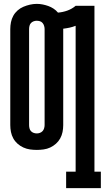

<svg xmlns="http://www.w3.org/2000/svg" viewBox="-20 -765 540 990"><path d="M321 205V120H370V-632Q355 -626 339 -622.5Q323 -619 306 -617Q306 -617 306 -616.5Q306 -616 306 -615V-120Q306 -102 302.5 -84.5Q299 -67 290.5 -51.5Q282 -36 268.5 -24Q255 -12 239 -4.5Q223 3 205 5.5Q187 8 170 8Q152 8 134.5 5.5Q117 3 100.5 -4.5Q84 -12 70.5 -24Q57 -36 48.5 -51.5Q40 -67 36.5 -84.5Q33 -102 33 -120V-615Q33 -633 36.5 -650.5Q40 -668 48.5 -683.5Q57 -699 70.5 -711Q84 -723 100.5 -730Q117 -737 134.5 -741Q152 -745 170 -745Q185 -745 200 -742Q215 -739 229 -734Q243 -729 256 -720.5Q269 -712 279 -700Q304 -702 327.5 -710.5Q351 -719 370 -735H467V120H500V205ZM170 -77Q178 -77 186 -80Q194 -83 199.5 -89Q205 -95 207.5 -103.5Q210 -112 210 -120V-615Q210 -623 207.5 -631.5Q205 -640 199.5 -646.5Q194 -653 186 -655.5Q178 -658 169 -658Q161 -658 153 -655Q145 -652 139.5 -646Q134 -640 132 -631.5Q130 -623 130 -615V-120Q130 -112 132 -103.5Q134 -95 139.5 -89Q145 -83 153 -80Q161 -77 170 -77Z"/></svg>

Font: Iosevka Slab Semibold
Style: Regular
Weight: 600
Monospace: yes
Designer: Belleve Invis
Foundry: Belleve Invis
Version: Version 11.1.1; ttfautohint (v1.8.3)